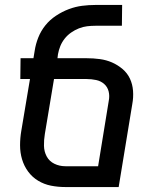

<svg xmlns="http://www.w3.org/2000/svg" viewBox="-20 -755 640 775"><path d="M459 0H244Q214 0 186 -5.5Q158 -11 134 -25.5Q110 -40 93.5 -62.5Q77 -85 69 -112Q61 -139 61 -168.5Q61 -198 66 -227L101 -436H62L63 -520H115L120 -550Q124 -577 134.5 -603.5Q145 -630 163 -652.5Q181 -675 206 -691.5Q231 -708 257.5 -718Q284 -728 311 -731.5Q338 -735 365 -735H473L472 -651H365Q348 -651 331.5 -649Q315 -647 298.5 -640.5Q282 -634 267 -623.5Q252 -613 241 -599Q230 -585 223.5 -569Q217 -553 214 -536L212 -520H330Q357 -520 383 -516.5Q409 -513 432 -503Q455 -493 474.5 -476.5Q494 -460 504.5 -437.5Q515 -415 517 -388.5Q519 -362 514 -335ZM244 -84H376L419 -348Q423 -368 418.5 -386Q414 -404 400.5 -416Q387 -428 368 -432Q349 -436 330 -436H198L161 -214Q157 -190 157.5 -166.5Q158 -143 168.5 -123.5Q179 -104 199.5 -94Q220 -84 244 -84Z"/></svg>

Font: Iosevka Medium Extended
Style: Italic
Weight: 500
Width: 7
Italic angle: -9°
Monospace: yes
Designer: Belleve Invis
Foundry: Belleve Invis
Version: Version 32.5.0; ttfautohint (v1.8.4)